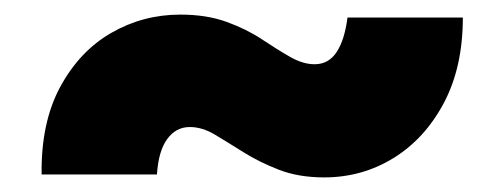

<svg xmlns="http://www.w3.org/2000/svg" viewBox="-20 -438 690 263"><path d="M424 -195Q389 -195 362 -205.5Q335 -216 313.5 -229.5Q292 -243 274.5 -253.5Q257 -264 240 -264Q221 -264 209 -247.5Q197 -231 195 -199H37Q36 -270 62.5 -319Q89 -368 132.5 -393Q176 -418 227 -418Q263 -418 290.5 -408Q318 -398 339 -384Q360 -370 377.5 -360Q395 -350 411 -350Q430 -350 441 -366.5Q452 -383 456 -414H614Q614 -346 588 -297Q562 -248 519 -221.5Q476 -195 424 -195Z"/></svg>

Font: Azeret Mono ExtraBold
Style: Regular
Weight: 800
Designer: Martin Vácha
Foundry: Displaay
Version: Version 1.002